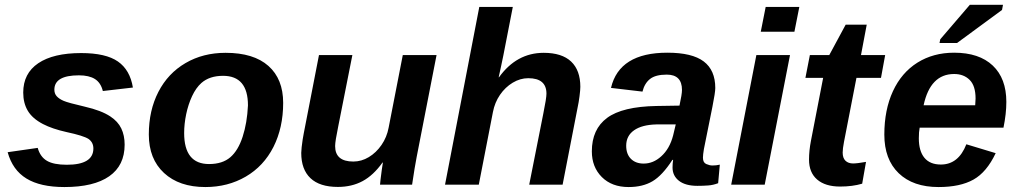

<svg xmlns="http://www.w3.org/2000/svg" viewBox="-20 -753 4152 783"><path d="M488.3 -163.1Q488.3 -78.1 425.5 -34.2Q362.8 9.8 242.7 9.8Q144.5 9.8 87.9 -24.9Q31.2 -59.6 11.2 -132.3L133.8 -149.9Q144 -113.3 171.4 -97.2Q198.7 -81.1 252.4 -81.1Q360.8 -81.1 360.8 -147.5Q360.8 -172.4 340.8 -186.5Q320.3 -199.7 251.5 -214.4Q192.9 -227.5 155.3 -247.1Q112.3 -269.5 93.5 -301Q74.7 -332.5 74.7 -375.5Q74.7 -453.6 136 -495.1Q197.3 -536.6 311 -536.6Q411.6 -536.6 460.9 -502.2Q510.3 -467.8 522 -396L399.4 -381.8Q391.1 -415.5 367.2 -430.7Q343.3 -445.8 301.8 -445.8Q201.7 -445.8 201.7 -387.2Q201.7 -371.1 211.4 -360.4Q221.2 -349.6 239.3 -341.8Q256.8 -334 326.2 -317.9Q392.6 -302.7 429.7 -278.3Q460.9 -257.8 474.6 -229.2Q488.3 -200.7 488.3 -163.1Z M1134.8 -333.5Q1134.8 -232.4 1095.2 -153.8Q1055.2 -75.2 982.2 -32.7Q909.2 9.8 817.4 9.8Q710.9 9.8 648.9 -47.6Q586.9 -105 586.9 -204.6Q586.9 -302.7 626 -378.4Q665 -454.1 736.6 -495.8Q808.1 -537.6 899.9 -537.6Q1014.6 -537.6 1074.7 -484.1Q1134.8 -430.7 1134.8 -333.5ZM991.2 -323.2Q991.2 -443.8 889.6 -443.8Q834.5 -443.8 801.3 -414.6Q779.3 -395 763.4 -361.1Q747.6 -327.1 739.3 -287.4Q731 -247.6 731 -210.4Q731 -84 832.5 -84Q887.2 -84 919.4 -111.8Q951.2 -139.2 969.5 -195.3Q987.8 -251.5 991.2 -323.2Z M1540 -90.3Q1502.9 -38.1 1458.7 -14.4Q1414.6 9.3 1357.9 9.3Q1283.7 9.3 1246.1 -26.4Q1208.5 -62 1208.5 -129.4Q1208.5 -137.7 1210.2 -153.1Q1211.9 -168.5 1214.4 -184.6Q1216.8 -200.7 1218.8 -209.5L1280.8 -528.3H1417L1359.4 -237.8Q1346.7 -176.8 1346.7 -157.2Q1346.7 -94.2 1420.9 -94.2Q1454.1 -94.2 1484.1 -112.3Q1514.2 -130.4 1535.9 -161.9Q1557.6 -193.4 1564.9 -232.4L1622.6 -528.3H1760.3L1679.2 -112.8Q1675.3 -93.3 1670.7 -65.2Q1666 -37.1 1660.6 0H1529.8Q1529.8 -2.9 1532 -21.7Q1534.2 -40.5 1537.1 -61.3Q1540 -82 1541.5 -90.3Z M2015.1 -438Q2086.9 -537.6 2197.3 -537.6Q2271.5 -537.6 2309.1 -502Q2346.7 -466.3 2346.7 -398.9Q2346.7 -386.7 2343.3 -360.1Q2339.8 -333.5 2336.4 -318.8L2274.4 0H2138.2L2195.8 -290.5Q2208.5 -352.5 2208.5 -371.1Q2208.5 -434.1 2134.3 -434.1Q2101.6 -434.1 2071 -415.8Q2040.5 -397.5 2019 -366.2Q1997.6 -335 1990.2 -295.9L1932.6 0H1794.9L1934.6 -724.6H2071.3L2032.7 -526.9Q2028.3 -504.4 2023.4 -482.4Q2018.6 -460.4 2013.7 -438Z M2824.2 4.9Q2775.4 4.9 2749 -15.6Q2722.7 -36.1 2722.7 -69.8Q2722.7 -86.4 2725.1 -101.1H2722.2Q2681.2 -37.6 2641.1 -13.9Q2601.1 9.8 2543.5 9.8Q2475.1 9.8 2434.3 -31Q2393.6 -71.8 2393.6 -135.7Q2393.6 -226.1 2455.8 -272.2Q2518.1 -318.4 2657.7 -320.8L2751 -322.3Q2761.2 -368.7 2761.2 -386.2Q2761.2 -448.7 2699.2 -448.7Q2653.3 -448.7 2630.9 -430.9Q2608.4 -413.1 2600.1 -379.4L2471.7 -394.5Q2505.4 -538.1 2701.7 -538.1Q2802.7 -538.1 2849.9 -502.4Q2897 -466.8 2897 -394Q2897 -376 2885.3 -317.4L2850.6 -145Q2846.7 -121.6 2846.7 -109.9Q2846.7 -89.8 2860.4 -84Q2874 -78.1 2885.3 -78.1Q2901.4 -78.1 2915.5 -81.5L2908.7 -5.9Q2888.2 2 2867.2 3.4Q2846.2 4.9 2824.2 4.9ZM2533.7 -158.7Q2533.7 -124.5 2553 -105.2Q2572.3 -85.9 2605 -85.9Q2644 -85.9 2676.3 -115.2Q2710.9 -146 2725.1 -200.7L2735.8 -245.6H2656.7Q2597.7 -244.1 2565.9 -221.7Q2533.7 -199.2 2533.7 -158.7Z M3239.7 -724.6 3219.7 -623.5H3082.5L3102.5 -724.6ZM3201.7 -528.3 3098.6 0H2961.9L3064.5 -528.3Z M3406.2 7.8Q3345.7 7.8 3312.5 -20.8Q3279.3 -49.3 3279.3 -102.1Q3279.3 -138.2 3287.1 -178.7L3336.9 -435.5H3264.6L3282.7 -528.3H3361.8L3428.7 -652.3H3514.6L3491.2 -528.3H3589.8L3572.8 -435.5H3472.7L3421.9 -174.3Q3416.5 -146 3416.5 -130.9Q3416.5 -108.4 3428 -97.4Q3439.5 -86.4 3459 -86.4Q3475.6 -86.4 3511.7 -92.8L3496.1 -3.9Q3456.5 7.8 3406.2 7.8Z M3730.5 -232.4Q3727.1 -215.3 3727.1 -189Q3727.1 -137.2 3749.8 -109.6Q3772.5 -82 3816.9 -82Q3888.7 -82 3920.9 -164.6L4040.5 -128.4Q4003.9 -50.8 3949.7 -20.5Q3895.5 9.8 3807.6 9.8Q3703.6 9.8 3645 -46.6Q3586.4 -103 3586.4 -204.1Q3586.4 -305.2 3621.6 -381.3Q3656.7 -457 3721.4 -497.6Q3786.1 -538.1 3871.1 -538.1Q3973.1 -538.1 4028.6 -485.6Q4084 -433.1 4084 -337.4Q4084 -289.1 4072.3 -232.4ZM3746.6 -323.7H3957L3958.5 -351.1Q3958.5 -403.3 3934.3 -427.2Q3910.2 -451.2 3871.1 -451.2Q3773.9 -451.2 3746.6 -323.7ZM4066.4 -712.4 3882.8 -577.6H3811.5L3814.5 -592.8L3935.1 -733.4H4070.3Z"/></svg>

Font: Arimo
Style: Bold Italic
Weight: 700
Italic angle: -12°
Designer: Steve Matteson
Foundry: Monotype Imaging Inc.
Version: Version 1.33